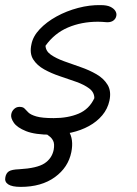

<svg xmlns="http://www.w3.org/2000/svg" viewBox="-30 -517 535 751"><path d="M171 10Q107 10 72 -4Q37 -18 24 -37Q11 -56 14 -70Q16 -82 25 -90.5Q34 -99 46 -99Q60 -99 66 -92.5Q72 -86 81 -77Q90 -68 112.5 -61.5Q135 -55 180 -55Q236 -55 277.5 -72.5Q319 -90 339 -133Q339 -156 319 -171Q299 -186 268 -197Q237 -208 204 -219Q171 -230 143 -245.5Q115 -261 100 -284.5Q85 -308 93 -344Q99 -375 125.5 -403Q152 -431 191 -452.5Q230 -474 275.5 -486Q321 -498 364 -497Q388 -497 401.5 -490.5Q415 -484 421 -474.5Q427 -465 425 -455Q423 -444 414 -437Q405 -430 390 -430Q387 -430 382 -430.5Q377 -431 369.5 -431.5Q362 -432 353 -432Q289 -432 236 -409.5Q183 -387 148 -338Q149 -317 169 -303Q189 -289 220.5 -277.5Q252 -266 285.5 -254.5Q319 -243 347.5 -226.5Q376 -210 391 -185Q406 -160 398 -123Q391 -91 370 -66Q349 -41 318 -24Q287 -7 249.5 1.5Q212 10 171 10ZM51 214Q17 214 2 204Q-13 194 -9 176Q-6 160 5 153Q16 146 45 145Q115 141 144 122Q173 103 180 69Q184 46 178 34Q172 22 162.5 15.5Q153 9 146 3Q139 -3 141 -13Q142 -24 152 -30.5Q162 -37 179 -37Q218 -37 238.5 -4.5Q259 28 249 78Q237 138 184.5 176Q132 214 51 214Z"/></svg>

Font: Shantell Sans Light
Style: Italic
Weight: 300
Italic angle: -11°
Designer: Stephen Nixon, Anya Danilova, Shantell Martin
Foundry: Arrow Type
Version: Version 1.008;[ac192a2d6]